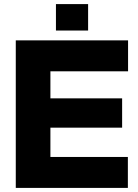

<svg xmlns="http://www.w3.org/2000/svg" viewBox="-20 -917 673 937"><path d="M57 0H604V-151H226V-294H576V-437H226V-569H605V-720H57ZM253 -768H410V-897H253Z"/></svg>

Font: Aspekta 750
Style: Regular
Weight: 750
Designer: Ivo Dolenc
Version: Version 2.000